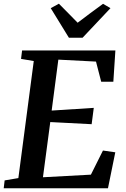

<svg xmlns="http://www.w3.org/2000/svg" viewBox="-25 -1015 678 1035"><path d="M-5 0 0 -42.5 74 -55 157 -686 88.5 -697.5 94 -743H597L586 -574.5H520.5L492.5 -683L289.5 -693.5L253.5 -419L480.5 -433.5L469 -345.5L246 -357L206.5 -59.5L465 -73.5L530 -203.5L596.5 -194L557 0ZM346.5 -811.5 248.5 -971 292.5 -995Q318 -969.5 343.2 -943.8Q368.5 -918 393.5 -892.5Q427 -918.5 461.5 -943.8Q496 -969 530.5 -994.5L570.5 -971L420 -811.5Z"/></svg>

Font: Merriweather 28pt SemiBold
Style: Italic
Weight: 600
Italic angle: -7.8°
Version: Version 2.101